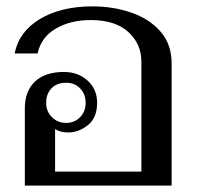

<svg xmlns="http://www.w3.org/2000/svg" viewBox="-20 -583 620 603"><path d="M58 -243Q58 -297 90 -327Q122 -357 181 -357Q225 -357 255 -330Q285 -303 285 -260Q285 -213 256 -190Q227 -167 195 -167Q168 -167 153 -178V-44H424V-390Q424 -445 383 -482.5Q342 -520 265 -520Q201 -520 155 -493Q109 -466 98 -415H26Q39 -483 105 -523Q171 -563 271 -563Q335 -563 392 -543.5Q449 -524 484 -484Q519 -444 519 -384V0H58ZM249 -260Q249 -287 232 -305Q215 -323 188 -323Q158 -323 141.5 -305.5Q125 -288 125 -260Q125 -233 143 -215Q161 -197 188 -197Q214 -197 231.5 -215Q249 -233 249 -260Z"/></svg>

Font: TavirajRegular
Style: Regular
Weight: 400
Designer: Katatrad Team
Foundry: CadsonDemak
Version: Version 1.001